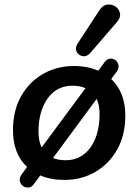

<svg xmlns="http://www.w3.org/2000/svg" viewBox="-20 -794 616 858"><path d="M131 29Q121 43 107 44Q93 45 82 36.5Q71 28 68.5 14Q66 0 77 -15L101 -48Q38 -107 38 -212Q38 -300 74.5 -364.5Q111 -429 173 -464Q235 -499 310 -499Q372 -499 419 -478L448 -517Q459 -531 472.5 -532Q486 -533 496.5 -524.5Q507 -516 509.5 -502Q512 -488 501 -473L477 -441Q540 -381 540 -278Q540 -190 503.5 -125.5Q467 -61 405.5 -25.5Q344 10 268 10Q207 10 160 -10ZM152 -206Q152 -164 166 -135L362 -400Q337 -411 304 -411Q233 -411 192.5 -353.5Q152 -296 152 -206ZM273 -78Q321 -78 355 -104.5Q389 -131 407 -177.5Q425 -224 425 -284Q425 -324 412 -352L217 -88Q241 -78 273 -78ZM385 -559Q369 -540 350 -543Q331 -546 322.5 -563Q314 -580 328 -601L424 -748Q439 -771 459.5 -773.5Q480 -776 496 -765Q512 -754 516 -735Q520 -716 503 -696Z"/></svg>

Font: Nunito
Style: Bold Italic
Weight: 700
Italic angle: -9°
Designer: Vernon Adams
Foundry: Vernon Adams
Version: Version 3.601; ttfautohint (v1.8.2.53-6de2)